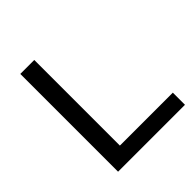

<svg xmlns="http://www.w3.org/2000/svg" viewBox="-189 -836 972 972"><g transform="rotate(-45 297.0 -350.0)"><path d="M105 0H584V-87H205V-700H105Z"/></g></svg>

Font: Malon Grotesk Med
Style: Regular
Weight: 500
Designer: Julieta Ulanovsky
Foundry: Julieta Ulanovsky
Version: Version 7.200